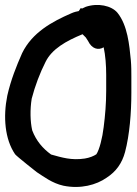

<svg xmlns="http://www.w3.org/2000/svg" viewBox="-22 -709 545 763"><path d="M7 -329C-10 -245 -3 -156 38 -96C45 -87 124 -25 124 -25C152 -7 185 19 230 29C298 43 361 26 402 -3C439 -27 463 -60 475 -105C493 -173 500 -261 500 -340V-404C500 -424 500 -446 498 -469C492 -531 485 -608 445 -658C421 -687 367 -698 319 -682L304 -675L299 -677C296 -672 295 -671 291 -665C284 -664 272 -661 261 -656C185 -623 106 -580 66 -498C43 -446 21 -391 7 -329ZM104 -317C117 -367 137 -420 159 -463C184 -514 240 -546 306 -573L319 -560L328 -546C343 -515 368 -508 390 -521C397 -489 400 -449 400 -412V-348C400 -299 396 -250 390 -204C385 -161 373 -114 361 -96C351 -89 334 -82 315 -79C262 -71 224 -83 181 -95C148 -119 122 -149 106 -191C98 -226 97 -274 104 -317Z"/></svg>

Font: Stray Cat
Style: ExBlk
Weight: 1000
Version: Version 1.0